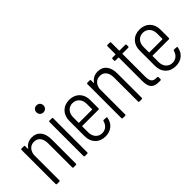

<svg xmlns="http://www.w3.org/2000/svg" viewBox="3 -1313 1930 1930"><g transform="rotate(-45 968.0 -348.5)"><path d="M217 -511C175 -511 137 -494 113 -457C111 -454 108 -454 108 -458V-494C108 -500 104 -504 98 -504H65C59 -504 55 -500 55 -494V-10C55 -4 59 0 65 0H98C104 0 108 -4 108 -10V-373C116 -430 151 -464 201 -464C258 -464 291 -422 291 -350V-10C291 -4 295 0 301 0H334C340 0 344 -4 344 -10V-355C344 -453 298 -511 217 -511Z M478 -605C506 -605 528 -626 528 -655C528 -684 507 -705 478 -705C449 -705 428 -684 428 -655C428 -626 449 -605 478 -605ZM462 0H495C501 0 505 -4 505 -10V-494C505 -500 501 -504 495 -504H462C456 -504 452 -500 452 -494V-10C452 -4 456 0 462 0Z M898 -243V-362C898 -450 840 -512 749 -512C660 -512 601 -450 601 -362V-141C601 -53 660 8 749 8C829 8 883 -39 895 -112C896 -118 892 -122 886 -122L853 -124C847 -124 844 -121 842 -115C831 -71 797 -39 749 -39C693 -39 654 -82 654 -144V-229C654 -231 656 -233 658 -233H888C894 -233 898 -237 898 -243ZM749 -465C806 -465 846 -422 846 -359V-283C846 -281 844 -279 842 -279H658C656 -279 654 -281 654 -283V-359C654 -422 693 -465 749 -465Z M1153 -511C1111 -511 1073 -494 1049 -457C1047 -454 1044 -454 1044 -458V-494C1044 -500 1040 -504 1034 -504H1001C995 -504 991 -500 991 -494V-10C991 -4 995 0 1001 0H1034C1040 0 1044 -4 1044 -10V-373C1052 -430 1087 -464 1137 -464C1194 -464 1227 -422 1227 -350V-10C1227 -4 1231 0 1237 0H1270C1276 0 1280 -4 1280 -10V-355C1280 -453 1234 -511 1153 -511Z M1549 -472V-494C1549 -500 1545 -504 1539 -504H1459C1457 -504 1455 -506 1455 -508V-620C1455 -626 1451 -630 1445 -630H1413C1407 -630 1403 -626 1403 -620V-508C1403 -506 1401 -504 1399 -504H1358C1352 -504 1348 -500 1348 -494V-472C1348 -466 1352 -462 1358 -462H1399C1401 -462 1403 -460 1403 -458V-123C1403 -22 1449 0 1516 0H1536C1542 0 1546 -4 1546 -10V-37C1546 -43 1542 -47 1536 -47H1526C1479 -47 1455 -66 1455 -136V-458C1455 -460 1457 -462 1459 -462H1539C1545 -462 1549 -466 1549 -472Z M1898 -243V-362C1898 -450 1840 -512 1749 -512C1660 -512 1601 -450 1601 -362V-141C1601 -53 1660 8 1749 8C1829 8 1883 -39 1895 -112C1896 -118 1892 -122 1886 -122L1853 -124C1847 -124 1844 -121 1842 -115C1831 -71 1797 -39 1749 -39C1693 -39 1654 -82 1654 -144V-229C1654 -231 1656 -233 1658 -233H1888C1894 -233 1898 -237 1898 -243ZM1749 -465C1806 -465 1846 -422 1846 -359V-283C1846 -281 1844 -279 1842 -279H1658C1656 -279 1654 -281 1654 -283V-359C1654 -422 1693 -465 1749 -465Z"/></g></svg>

Font: Barlow Condensed Light
Style: Regular
Weight: 300
Width: 3
Designer: Jeremy Tribby
Foundry: Tribby Type
Version: Version 1.422;hotconv 1.0.109;makeotfexe 2.5.65596